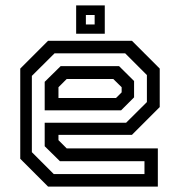

<svg xmlns="http://www.w3.org/2000/svg" viewBox="-20 -691 666 711"><path d="M468.5 -540 571.5 -437V-294.5L468.5 -191.5H196.5V-172L227 -141.5H564.5V0H158L55 -103V-437L158 -540ZM421 -446 476.5 -391V-330.5L428.5 -282.5H145.5V-388L204.5 -446ZM443.5 -493.5H182L98 -410V-127.5L179 -46.5H515V-94H202L145.5 -149.5V-236.5H447L524 -313V-413ZM399.5 -398.5H227L196.5 -368V-328H409.5L430.5 -349V-368ZM262 -566V-671H368V-566ZM298 -600.5H330.5V-635.5H298Z"/></svg>

Font: Tourney Thin Medium
Style: Regular
Weight: 500
Version: Version 1.015